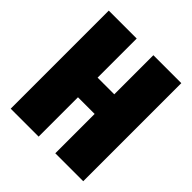

<svg xmlns="http://www.w3.org/2000/svg" viewBox="-216 -983 1142 1142"><g transform="rotate(45 355.0 -412.5)"><path d="M284.9 -331H425.1V0H660.1V-825H425.1V-496H284.9V-825H49.9V0H284.9Z"/></g></svg>

Font: Blink
Style: Wide
Weight: 400
Designer: Mew Too
Foundry: Cannot Into Space Fonts
Version: Version 001.000